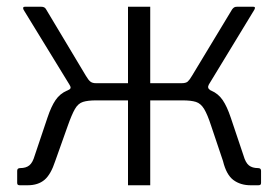

<svg xmlns="http://www.w3.org/2000/svg" viewBox="-20 -550 826 570"><path d="M39 0Q35 0 33 -1.5Q31 -3 31 -7V-43Q31 -51 40 -51Q57 -51 67 -59Q77 -67 83 -88L121 -201Q132 -234 145 -253Q158 -272 179 -281Q200 -290 235 -290L249 -303H360V-530H426V-303H537L551 -290Q586 -290 607 -281Q628 -272 641 -253Q654 -234 665 -201L703 -88Q709 -67 719 -59Q729 -51 746 -51Q755 -51 755 -43V-7Q755 -3 753 -1.5Q751 0 747 0H724Q694 0 673 -15.5Q652 -31 642 -72L607 -176Q596 -210 586 -226.5Q576 -243 561.5 -247.5Q547 -252 522 -252H426V0H360V-252H265Q241 -252 226.5 -247.5Q212 -243 202.5 -226.5Q193 -210 181 -176L144 -72Q131 -32 112 -16Q93 0 62 0ZM265 -278 181 -282Q189 -285 189.5 -289Q190 -293 186 -299L50 -521Q46 -530 54 -530H102Q108 -530 111.5 -528Q115 -526 117 -522L235 -325Q242 -313 248 -308Q254 -303 265 -303ZM519 -278V-303Q532 -303 537.5 -308Q543 -313 550 -325L669 -522Q672 -526 675 -528Q678 -530 684 -530H732Q740 -530 735 -521L600 -299Q594 -288 605 -282Z"/></svg>

Font: Libre Franklin Light
Style: Regular
Weight: 300
Designer: Pablo Impallari, Rodrigo Fuenzalida, Nhung Nguyen
Foundry: Impallari Type
Version: Version 3.000